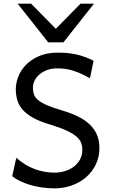

<svg xmlns="http://www.w3.org/2000/svg" viewBox="-20 -1011 614 1043"><path d="M468.8 -585.9Q442.4 -600.6 420.2 -610.6Q397.9 -620.6 377 -627.2Q356 -633.8 335 -636.7Q314 -639.6 290.5 -639.6Q261.2 -639.6 237.1 -630.9Q212.9 -622.1 195.3 -607.4Q177.7 -592.8 168.2 -573.7Q158.7 -554.7 158.7 -534.7Q158.7 -514.6 164.3 -498.3Q169.9 -481.9 187 -467.5Q204.1 -453.1 235.8 -439.2Q267.6 -425.3 319.8 -410.2Q368.2 -396 405.5 -377.2Q442.9 -358.4 468.3 -334Q493.7 -309.6 506.8 -278.3Q520 -247.1 520 -207.5Q520 -158.2 500.7 -117.9Q481.4 -77.6 448 -48.6Q414.6 -19.5 370.1 -3.7Q325.7 12.2 275.9 12.2Q240.7 12.2 207.3 7.3Q173.8 2.4 144.3 -6.3Q114.7 -15.1 89.8 -27.1Q64.9 -39.1 46.4 -53.7L68.4 -153.8Q117.2 -111.3 169.2 -92.3Q221.2 -73.2 275.9 -73.2Q305.2 -73.2 332.5 -81.5Q359.9 -89.8 380.9 -105.7Q401.9 -121.6 414.6 -144.8Q427.2 -168 427.2 -197.8Q427.2 -216.8 421.1 -234.1Q415 -251.5 396.5 -268.1Q377.9 -284.7 343.3 -301Q308.6 -317.4 251.5 -334.5Q194.3 -351.6 158.2 -372.1Q122.1 -392.6 101.6 -416.7Q81.1 -440.9 73.5 -468.5Q65.9 -496.1 65.9 -527.3Q65.9 -558.6 78.9 -593.3Q91.8 -627.9 119.6 -657.2Q147.5 -686.5 190.9 -705.8Q234.4 -725.1 295.4 -725.1Q323.7 -725.1 348.4 -722.7Q373 -720.2 396.2 -714.8Q419.4 -709.5 441.9 -701.2Q464.4 -692.9 488.3 -681.2ZM148.9 -991.2 283.2 -854.5 417.5 -991.2H490.7L324.7 -781.2H241.7L75.7 -991.2Z"/></svg>

Font: Andika DR AuSIL
Style: Regular
Weight: 400
Designer: Annie Olsen & Victor Gaultney
Foundry: SIL International
Version: Version 0.003